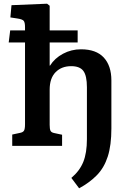

<svg xmlns="http://www.w3.org/2000/svg" viewBox="-20 -787 699 1036"><path d="M407 229 365 173Q410 135 429.5 86.5Q449 38 449 -36V-316Q449 -378 430 -404Q411 -430 364 -430Q312 -430 280 -397.5Q248 -365 248 -303V-113Q248 -91 252.5 -81.5Q257 -72 273 -69L315 -60V0H46V-61L88 -70Q104 -73 109.5 -82Q115 -91 115 -117V-558H27L35 -623H115V-640Q115 -666 108 -674.5Q101 -683 75 -687L36 -693L42 -759L234 -767L248 -756V-623H399V-558H248V-433H250Q275 -473 320 -497Q365 -521 417 -521Q499 -521 540 -476.5Q581 -432 581 -353V-94Q581 -3 561.5 57.5Q542 118 503 158Q464 198 407 229Z"/></svg>

Font: Literata SemiBold
Style: Regular
Weight: 600
Designer: Latin by Veronika Burian and Jose Scaglione. Greek by Irene Vlachou. Cyrillic by Vera Evstafieva.
Foundry: TypeTogether
Version: Version 3.103; ttfautohint (v1.8.4.7-5d5b);gftools[0.9.29]